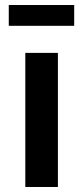

<svg xmlns="http://www.w3.org/2000/svg" viewBox="-20 -746 331 766"><path d="M15 -726H276V-643H15ZM81 -535H211V0H81Z"/></svg>

Font: Montserrat arm Medium
Style: Regular
Weight: 500
Designer: Julieta Ulanovsky
Foundry: Julieta Ulanovsky
Version: Version 6.000;PS 006.000;hotconv 1.0.88;makeotf.lib2.5.64775